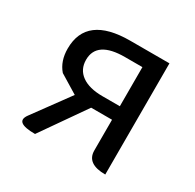

<svg xmlns="http://www.w3.org/2000/svg" viewBox="-125 -677 823 812"><g transform="rotate(30 287.0 -271.5)"><path d="M482 0Q391 0 391 -65V-215H289L139 0Q36 0 74 -52L202 -227L112 -282Q78 -321 78 -382Q78 -543 291 -543H482V0ZM306 -281H391V-472H306Q169 -472 169 -380Q169 -333 205 -307Q241 -281 306 -281Z"/></g></svg>

Font: Swei Toothpaste CJK TC
Style: Regular
Weight: 400
Version: Version 1.0